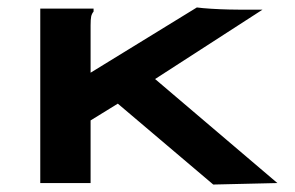

<svg xmlns="http://www.w3.org/2000/svg" viewBox="-20 -491 790 515"><path d="M296 -213 223 -168V0H88V-468H231V-460Q226 -454 224.5 -446.5Q223 -439 223 -423V-296L508 -471Q523 -469 547 -467.5Q571 -466 594.5 -465.5Q618 -465 630 -465H684L396 -279L724 0L552 4Z"/></svg>

Font: Inconsolata ExtraExpanded ExtraBold
Style: Regular
Weight: 800
Width: 8
Monospace: yes
Designer: Raph Levien, Cyreal, Brenton Simpson
Foundry: Raph Levien, Cyreal, Google
Version: Version 3.001; ttfautohint (v1.8.2.53-6de2)